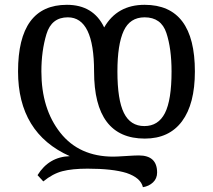

<svg xmlns="http://www.w3.org/2000/svg" viewBox="-20 -566 885 798"><path d="M574 212Q599 208 616 192Q633 176 633 151Q633 80 557 80Q541 80 503 82.5Q465 85 451 85Q309 85 230.5 -14.5Q152 -114 152 -269Q152 -354 173 -424Q194 -494 262 -494Q371 -494 371 -269Q371 10 582 10Q683 10 736.5 -62Q790 -134 790 -269Q790 -546 581 -546Q467 -546 413 -452Q368 -546 258 -546Q55 -546 55 -269Q55 -13 270 83Q183 86 136 162L160 188Q199 156 239.5 145.5Q280 135 344 135Q448 135 506 153Q565 173 574 212ZM580 -42Q522 -42 495 -96.5Q468 -151 468 -269Q468 -381 494 -437.5Q520 -494 581 -494Q650 -494 671.5 -429Q693 -364 693 -269Q693 -150 665.5 -96Q638 -42 580 -42Z"/></svg>

Font: Noto Serif Georgian
Style: Regular
Weight: 400
Designer: Monotype Design Team
Foundry: Monotype Imaging Inc.
Version: Version 1.901